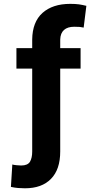

<svg xmlns="http://www.w3.org/2000/svg" viewBox="-20 -780 509 1004"><path d="M294.9 -528.3H401.4V-421.4H294.9V12.2Q294.9 106.4 246.6 155.3Q198.7 204.6 110.4 204.6Q92.3 204.6 74.7 203.1Q56.6 201.7 37.1 197.3L44.4 80.1Q51.3 82.5 67.4 84Q82 85.4 90.8 85.4Q124.5 85.4 136.7 65.9Q148.4 45.9 148.4 12.2V-421.4H65.9V-528.3H148.4V-573.2Q149.4 -665 202.1 -712.4Q255.4 -759.8 347.2 -759.8Q374 -759.8 392.6 -757.3Q409.2 -754.9 431.6 -749.5L417.5 -635.7Q410.6 -637.2 397 -639.2Q382.3 -640.1 368.2 -640.1Q333.5 -640.1 314.9 -623.5Q295.9 -606.9 294.9 -573.2Z"/></svg>

Font: My Font
Style: Bold
Weight: 500
Designer: Rasmus Andersson
Foundry: rsms
Version: Version 0.001